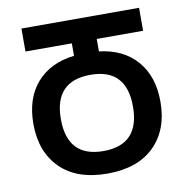

<svg xmlns="http://www.w3.org/2000/svg" viewBox="-81 -792 860 881"><g transform="rotate(-10 349.5 -352.0)"><path d="M350 10Q492 10 569 -66.5Q646 -143 646 -273Q646 -391 583 -463.5Q520 -536 408 -549V-607H624V-714H76V-607H292V-549Q180 -536 117 -464Q54 -392 54 -273Q54 -143 131 -66.5Q208 10 350 10ZM350 -95Q182 -95 182 -273Q182 -450 351 -450Q518 -450 518 -273Q518 -95 350 -95Z"/></g></svg>

Font: Noto Sans Georgian SemiCondensed Semi
Style: Regular
Weight: 600
Width: 4
Designer: Monotype Design Team
Foundry: Monotype Imaging Inc.
Version: Version 1.901